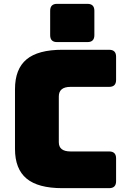

<svg xmlns="http://www.w3.org/2000/svg" viewBox="-20 -979 668 999"><path d="M548 0H304Q178 0 118 -50Q58 -100 58 -204V-515Q58 -620 118 -670Q178 -720 304 -720H548Q584 -720 584 -684V-563Q584 -527 548 -527H347Q286 -527 286 -477V-239Q286 -191 347 -191H548Q584 -191 584 -155V-36Q584 0 548 0ZM435 -760H277Q241 -760 241 -796V-923Q241 -959 277 -959H435Q471 -959 471 -923V-796Q471 -760 435 -760Z"/></svg>

Font: Bungee Spice
Style: Regular
Weight: 400
Designer: David Jonathan Ross
Foundry: David Jonathan Ross
Version: Version 2.000